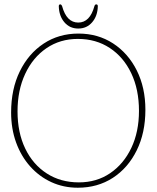

<svg xmlns="http://www.w3.org/2000/svg" viewBox="-20 -866 732 898"><path d="M347 -709Q438 -709 508.8 -663Q579.5 -617 619.8 -536.5Q660 -456 660 -352.5Q660 -245 619.5 -162.8Q579 -80.5 507.8 -34.2Q436.5 12 344 12Q277 12 220 -14.2Q163 -40.5 120.8 -88Q78.5 -135.5 55.2 -199.8Q32 -264 32 -340Q32 -449 72.5 -532Q113 -615 184 -662Q255 -709 347 -709ZM630 -347.5Q630 -447.5 594 -523.2Q558 -599 493.5 -641.5Q429 -684 344 -684Q261 -684 197.2 -640.5Q133.5 -597 97.8 -520.5Q62 -444 62 -345Q62 -246 98 -171.2Q134 -96.5 198.8 -54.8Q263.5 -13 349 -13Q432 -13 495.2 -56Q558.5 -99 594.2 -174.2Q630 -249.5 630 -347.5ZM346 -760.5Q400.5 -760.5 421.5 -837Q424 -845.5 430 -845.5Q437.5 -845.5 437.5 -837Q436.5 -791.5 411.2 -762Q386 -732.5 346 -732.5Q306 -732.5 281 -762Q256 -791.5 255 -837Q255 -845.5 262 -845.5Q267 -845.5 270.5 -837Q291.5 -760.5 346 -760.5Z"/></svg>

Font: Fraunces 144pt S100 Thin
Style: Regular
Weight: 100
Version: Version 1.000; ttfautohint (v1.8.3)